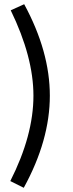

<svg xmlns="http://www.w3.org/2000/svg" viewBox="-20 -734 348 913"><path d="M217 -279Q217 -67 93 159L29 127Q139 -90 139 -279Q139 -463 31 -685L95 -714Q217 -489 217 -279Z"/></svg>

Font: BreeCF
Style: Light
Weight: 300
Designer: Veronika Burian, Jos Scaglione
Foundry: TypeTogether
Version: Version 0.0.2